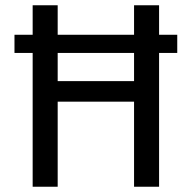

<svg xmlns="http://www.w3.org/2000/svg" viewBox="-20 -709 728 729"><path d="M653 -508H584V0H489V-323H199V0H104V-508H35V-577H104V-689H199V-577H489V-689H584V-577H653ZM489 -508H199V-401H489Z"/></svg>

Font: Fira GO
Style: Regular
Weight: 400
Designer: Carrois Corporate
Foundry: Carrois Corporate GbR
Version: Version 0.300